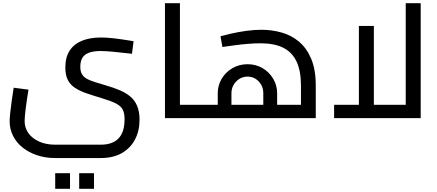

<svg xmlns="http://www.w3.org/2000/svg" viewBox="-20 -734 2713 1193"><path d="M323 248Q263 248 211.5 231Q160 214 121.5 183.5Q83 153 61.5 111Q40 69 40 20Q40 0 43.5 -32.5Q47 -65 52.5 -105.5Q58 -146 65 -189L157 -177Q146 -111 139.5 -57.5Q133 -4 133 18Q133 61 157 94Q181 127 224 146Q267 165 323 165H606Q679 165 716.5 126Q754 87 754 7Q754 -32 742 -54Q730 -76 699.5 -91.5Q669 -107 612 -124Q559 -140 517 -154.5Q475 -169 445.5 -188.5Q416 -208 401 -238Q386 -268 386 -315Q386 -378 412.5 -419Q439 -460 488.5 -480.5Q538 -501 608 -501Q642 -501 687 -496Q732 -491 810 -478L800 -400Q729 -408 682.5 -412.5Q636 -417 605 -417Q561 -417 533 -406.5Q505 -396 492 -375Q479 -354 479 -319Q479 -291 489 -273.5Q499 -256 519.5 -244.5Q540 -233 570 -224Q600 -215 639 -203Q688 -189 726 -172.5Q764 -156 791 -133Q818 -110 832.5 -75Q847 -40 847 10Q847 80 818.5 133.5Q790 187 736.5 217.5Q683 248 606 248ZM323 439V342H415V439ZM472 439V342H564V439Z M1098 0V-83H1218V0ZM1005 0V-714H1098V0ZM1218 0V-83Q1223 -83 1227 -80Q1231 -77 1233 -72Q1235 -67 1236.5 -59.5Q1238 -52 1238 -42Q1238 -33 1236.5 -25Q1235 -17 1233 -11.5Q1231 -6 1227 -3Q1223 0 1218 0Z M1218 0V-83H1911L1850 -32V-202Q1850 -294 1822.5 -352Q1795 -410 1739.5 -437.5Q1684 -465 1599 -465Q1562 -465 1520 -461.5Q1478 -458 1437 -452.5Q1396 -447 1362 -442L1350 -509Q1376 -516 1417.5 -525.5Q1459 -535 1508.5 -542Q1558 -549 1605 -549Q1669 -549 1729.5 -532Q1790 -515 1837.5 -475.5Q1885 -436 1913.5 -369Q1942 -302 1942 -202V0ZM1333 -83V-155Q1333 -203 1357 -244Q1381 -285 1423.5 -310Q1466 -335 1518 -335Q1571 -335 1612.5 -310Q1654 -285 1678 -244Q1702 -203 1702 -155V-83H1616V-155Q1616 -185 1602.5 -208Q1589 -231 1567.5 -244.5Q1546 -258 1518 -258Q1491 -258 1468.5 -244.5Q1446 -231 1432 -207.5Q1418 -184 1418 -155V-83ZM1218 0Q1212 0 1208 -3Q1204 -6 1202 -11.5Q1200 -17 1199 -25Q1198 -33 1198 -42Q1198 -55 1199.5 -64Q1201 -73 1205.5 -78Q1210 -83 1218 -83Z M2056 0V-83H2550L2501 -33V-714H2594V0ZM2210 -83V-573H2303V-83Z"/></svg>

Font: Cairo Play SemiBold
Style: Regular
Weight: 600
Designer: Mohamed Gaber, Accademia di Belle Arti di Urbino
Foundry: Kief Type Foundry, Accademia di Belle Arti di Urbino
Version: Version 3.130;gftools[0.9.24]